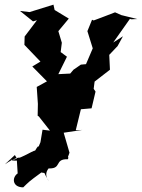

<svg xmlns="http://www.w3.org/2000/svg" viewBox="-20 -570 611 826"><path d="M44 97 52 111 56 176C30 194 33 236 80 236C103 214 99 215 158 172C182 178 160 163 191 210C154 164 218 139 180 154C252 161 209 113 272 115C280 95 264 124 279 87L254 1L334 -11L306 -10L328 -100L374 -104L391 -176L383 -188L387 -219L453 -270L450 -334L486 -372L509 -414L467 -387L539 -489L544 -487L571 -488L502 -505L475 -517C443 -505 414 -493 383 -482L376 -485L356 -436L379 -362L350 -294L328 -292L296 -270L248 -213L291 -254L231 -251L268 -326L241 -346L246 -386L231 -436L276 -490L215 -527L210 -550L107 -518L66 -523L122 -478L139 -483L86 -413L85 -377L154 -305L119 -284L112 -291L182 -220L138 -196L143 -123L142 -72L147 -69L195 -8L163 -12L154 42C137 84 155 37 131 78C121 77 60 120 23 118C89 135 90 75 1 137Z"/></svg>

Font: Asimov Aggro
Style: CondIt
Weight: 500
Designer: Google
Version: Version 2.000980; 2014